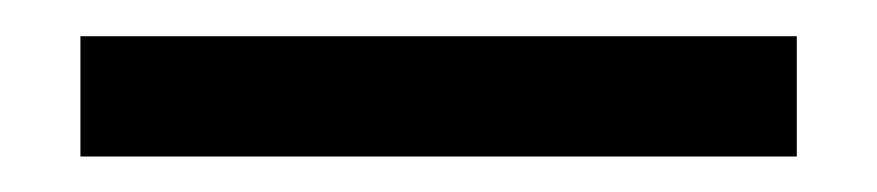

<svg xmlns="http://www.w3.org/2000/svg" viewBox="-20 -20 484 106"><path d="M24.4 66.4V0H419.9V66.4Z"/></svg>

Font: Crimson Pro SemiBold
Style: Regular
Weight: 600
Designer: Jacques Le Bailly
Foundry: Baron von Fonthausen
Version: Version 1.003